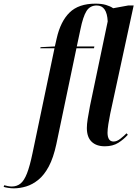

<svg xmlns="http://www.w3.org/2000/svg" viewBox="-162 -790 751 1050"><path d="M-87 240Q-101 240 -117 237.5Q-133 235 -142 232L-139 223Q-132 225 -120 227.5Q-108 230 -98 230Q-70 230 -50 214Q-30 198 -14.5 158.5Q1 119 16 47L136 -526H58L60 -532L138 -536L148 -580Q169 -673 218.5 -721.5Q268 -770 360 -770Q394 -770 417.5 -763Q441 -756 457 -745L539 -760H569L441 -169Q435 -140 430.5 -111Q426 -82 426 -63Q427 -16 459 -16Q477 -16 496 -31Q515 -46 530 -61L537 -53Q515 -28 485 -9Q455 10 411 10Q365 10 339 -15Q313 -40 313 -90Q313 -110 317.5 -139.5Q322 -169 330 -210L427 -673Q423 -760 367 -760Q330 -760 311 -729.5Q292 -699 278 -630L258 -536H354L352 -526H256L146 -1Q130 73 105 120Q80 167 48 193Q16 219 -18.5 229.5Q-53 240 -87 240Z"/></svg>

Font: Noto Serif Display Condensed SemiBold
Style: Italic
Weight: 600
Width: 3
Italic angle: -12°
Designer: Monotype Design Team
Foundry: Monotype Imaging Inc.
Version: Version 2.009